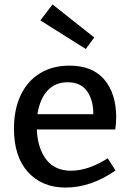

<svg xmlns="http://www.w3.org/2000/svg" viewBox="-20 -836 587 866"><path d="M466 -122 501 -67Q390 10 276 10Q170 10 106.5 -59.5Q43 -129 43 -256Q43 -343 73.5 -407Q104 -471 160.5 -505.5Q217 -540 293 -540Q398 -540 451 -476.5Q504 -413 504 -308Q504 -281 500 -252H146Q150 -166 189 -116Q228 -66 300 -66Q378 -66 466 -122ZM149 -321H401Q401 -385 372.5 -425Q344 -465 285 -465Q228 -465 193.5 -426.5Q159 -388 149 -321ZM162 -744 217 -816 405 -667 367 -615Z"/></svg>

Font: Bitter Pro Medium
Style: Regular
Weight: 500
Designer: Sol Matas, and Bitter project Authors
Foundry: Sol Matas
Version: Version 1.010